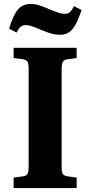

<svg xmlns="http://www.w3.org/2000/svg" viewBox="-20 -952 457 972"><path d="M49 0V-53L94 -59Q114 -61 119.5 -72Q125 -83 125 -110V-605Q125 -631 118.5 -640.5Q112 -650 91 -653L49 -658V-710H368V-658L322 -652Q305 -650 298.5 -639.5Q292 -629 292 -601V-106Q292 -80 298 -71Q304 -62 324 -59L368 -53V0ZM285 -776Q262 -776 240 -782Q218 -788 190 -800Q160 -813 142 -819Q124 -825 110 -825Q97 -825 86 -817.5Q75 -810 64 -787L26 -807Q48 -879 72 -905.5Q96 -932 136 -932Q158 -932 179.5 -925Q201 -918 228 -906Q257 -894 275 -888Q293 -882 309 -882Q323 -882 333 -890Q343 -898 355 -921L393 -901Q369 -829 345 -802.5Q321 -776 285 -776Z"/></svg>

Font: Literata 36pt
Style: Bold
Weight: 700
Designer: Latin by Veronika Burian and Jose Scaglione. Greek by Irene Vlachou. Cyrillic by Vera Evstafieva.
Foundry: TypeTogether
Version: Version 3.002